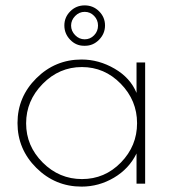

<svg xmlns="http://www.w3.org/2000/svg" viewBox="-20 -682 629 713"><path d="M519 -450V0H487V-112Q459 -55 403 -22Q347 11 283 11Q185 11 115 -58.5Q45 -128 45 -225Q45 -322 115 -391.5Q185 -461 283 -461Q347 -461 405.5 -427Q464 -393 487 -337V-450ZM77 -224Q77 -140 138.5 -78.5Q200 -17 284.5 -17Q369 -17 429 -78.5Q489 -140 489 -224.5Q489 -309 428.5 -371Q368 -433 284 -433Q200 -433 138.5 -370.5Q77 -308 77 -224ZM296 -512H292Q262 -512 240.5 -534.5Q219 -557 219 -587.5Q219 -618 241 -640Q263 -662 294.5 -662Q326 -662 348 -640Q370 -618 370 -587.5Q370 -557 348 -534.5Q326 -512 296 -512ZM344 -587Q344 -608 329.5 -623Q315 -638 294.5 -638Q274 -638 259 -622.5Q244 -607 244 -587Q244 -567 259 -551.5Q274 -536 294.5 -536Q315 -536 329.5 -551Q344 -566 344 -587Z"/></svg>

Font: Poiret One
Style: Regular
Weight: 400
Designer: Denis Masharov
Foundry: Denis Masharov
Version: Version 1.001